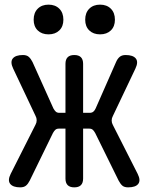

<svg xmlns="http://www.w3.org/2000/svg" viewBox="-20 -797 640 827"><path d="M108 -19Q101 -5 92 2.5Q83 10 67 10Q36 10 24 -5Q12 -20 26 -48L133 -260Q138 -269 138 -279Q138 -289 133 -298L37 -501Q23 -530 35 -545Q47 -560 79 -560Q95 -560 104 -552Q113 -544 120 -530L210 -330Q215 -321 220.5 -316Q226 -311 236 -311H262V-522Q262 -541 271.5 -550.5Q281 -560 300 -560Q319 -560 328.5 -550.5Q338 -541 338 -522V-311H366Q376 -311 382 -316Q388 -321 392 -330L480 -530Q486 -544 495.5 -552Q505 -560 521 -560Q553 -560 565 -545Q577 -530 563 -501L466 -297Q461 -288 461 -278Q461 -268 466 -259L573 -48Q587 -20 575.5 -5Q564 10 532 10Q516 10 507.5 3Q499 -4 491 -19L390 -224Q385 -233 379.5 -238Q374 -243 364 -243H338V-28Q338 -9 328.5 0.5Q319 10 300 10Q281 10 271.5 0.5Q262 -9 262 -28V-243H234Q224 -243 218.5 -238Q213 -233 208 -224ZM411 -649Q382 -649 364.5 -666Q347 -683 347 -712Q347 -742 364.5 -759.5Q382 -777 411 -777Q440 -777 457.5 -759.5Q475 -742 475 -712Q475 -683 457.5 -666Q440 -649 411 -649ZM189 -649Q160 -649 142.5 -666Q125 -683 125 -712Q125 -742 142.5 -759.5Q160 -777 189 -777Q218 -777 235.5 -759.5Q253 -742 253 -712Q253 -683 235.5 -666Q218 -649 189 -649Z"/></svg>

Font: Maple Mono Normal
Style: Regular
Weight: 400
Monospace: yes
Designer: subframe7536
Version: Version 7.000